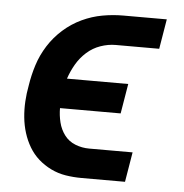

<svg xmlns="http://www.w3.org/2000/svg" viewBox="-44 -572 588 615"><g transform="rotate(5 250.0 -265.0)"><path d="M240 0Q214 0 189 -4Q164 -8 141.5 -19Q119 -30 101 -46Q83 -62 70.5 -83Q58 -104 50.5 -128Q43 -152 40.5 -177.5Q38 -203 39.5 -229Q41 -255 46 -281Q51 -314 61.5 -347Q72 -380 91 -410Q110 -440 137 -464Q164 -488 196 -503Q228 -518 261.5 -524Q295 -530 328 -530H468L452 -434H312Q288 -434 263.5 -425.5Q239 -417 219.5 -399.5Q200 -382 187 -359.5Q174 -337 166 -313H363L347 -217H152Q152 -194 157.5 -171.5Q163 -149 176.5 -131Q190 -113 211.5 -104.5Q233 -96 256 -96H396L380 0Z"/></g></svg>

Font: Iosevka Curly Slab Oblique
Style: Bold
Weight: 700
Italic angle: -9°
Monospace: yes
Designer: Belleve Invis
Foundry: Belleve Invis
Version: Version 11.1.0; ttfautohint (v1.8.3)